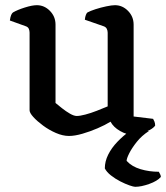

<svg xmlns="http://www.w3.org/2000/svg" viewBox="-20 -520 640 740"><path d="M246 4Q222 4 195.5 -7.5Q169 -19 146 -36Q123 -53 108.5 -69Q94 -85 94 -95V-394Q94 -402 91 -409Q88 -416 79 -419L18 -441Q20 -455 23 -462Q26 -469 30 -472Q47 -482 75.5 -491Q104 -500 122 -500Q151 -500 172.5 -478Q194 -456 194 -425V-123Q205 -114 219.5 -102.5Q234 -91 249.5 -82Q265 -73 276 -73Q288 -73 309 -78.5Q330 -84 353 -93Q376 -102 395 -110V-394Q395 -402 391.5 -409Q388 -416 379 -419L307 -444Q308 -455 311 -462.5Q314 -470 317 -472Q328 -478 348 -484.5Q368 -491 389.5 -495.5Q411 -500 423 -500Q452 -500 473.5 -478Q495 -456 495 -425V-71L570 -62Q572 -59 575 -52Q578 -45 578 -36Q572 -27 557 -19Q542 -11 525 -5.5Q508 0 496 0Q469 0 443 -15Q417 -30 406 -51Q385 -38 356 -25.5Q327 -13 297.5 -4.5Q268 4 246 4ZM501 200Q495 200 479 194.5Q463 189 443.5 179Q424 169 407.5 156Q391 143 384 129Q384 102 397 76Q410 50 432 27Q454 4 479 -14L554 -15Q526 3 507 27Q488 51 478 71Q468 91 468 100Q488 122 521.5 132Q555 142 592 142Q594 145 597 151Q600 157 600 162Q586 178 555 189Q524 200 501 200Z"/></svg>

Font: Texturina 12pt Medium
Style: Regular
Weight: 500
Designer: Guillermo Torres Carreño
Foundry: Omnibus-Type
Version: Version 1.002